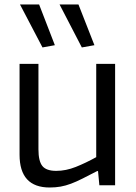

<svg xmlns="http://www.w3.org/2000/svg" viewBox="-20 -824 603 854"><path d="M169 -613 69 -804H154L224 -623ZM344 -613 245 -804H329L400 -623ZM201 10Q67 10 67 -136V-540H151V-160Q151 -107 168.5 -85.5Q186 -64 230 -64Q273 -64 317 -81.5Q361 -99 408 -125V-540H492V0H422L416 -63H412Q375 -44 347.5 -30Q320 -16 296 -7Q272 2 249.5 6Q227 10 201 10Z"/></svg>

Font: Encode Sans Narrow
Style: Regular
Weight: 400
Designer: Pablo Impallari, Andres Torresi
Foundry: Pablo Impallari, Andres Torresi
Version: Version 1.000; ttfautohint (v1.00) -l 8 -r 50 -G 200 -x 14 -